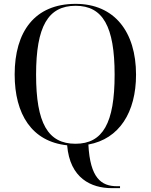

<svg xmlns="http://www.w3.org/2000/svg" viewBox="-20 -745 782 995"><path d="M559 230H602V220H586C505 220 447 178 438 4C598 -25 685 -163 685 -358C685 -580 573 -725 372 -725C159 -725 56 -580 56 -359C56 -153 145 -11 328 8C342 179 453 230 559 230ZM371 0C228 0 167 -107 167 -358C167 -608 229 -715 372 -715C513 -715 574 -608 574 -358C574 -107 513 0 371 0Z"/></svg>

Font: Noto Serif Display
Style: Regular
Weight: 400
Designer: Monotype Design Team
Foundry: Monotype Imaging Inc.
Version: Version 2.009